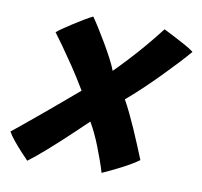

<svg xmlns="http://www.w3.org/2000/svg" viewBox="-92 -655 781 744"><g transform="rotate(10 298.5 -283.5)"><path d="M61.5 13.5Q51.6 3.4 34.7 -14.8Q17.8 -33 1.6 -52.7Q-14.5 -72.4 -22.2 -86.8Q-12.4 -94.2 8.4 -111.4Q29.1 -128.6 56.6 -151.2Q84 -173.9 113.7 -198.8Q143.4 -223.6 171.4 -247.6Q199.5 -271.5 221.8 -290.4Q192.4 -339.8 165.9 -379Q139.5 -418.2 118.4 -447.7Q97.4 -477.1 83.2 -496Q88.4 -501.1 105.1 -512.7Q121.8 -524.2 143 -537.9Q164.2 -551.6 184.4 -563.6Q204.5 -575.5 216.4 -581.1Q226 -568.1 241.9 -543Q257.8 -517.9 275.1 -488.3Q292.4 -458.8 306.6 -431.6Q320.8 -404.4 327.1 -386.9Q356.1 -416.1 384.5 -446.9Q412.9 -477.6 441.1 -510.9Q469.2 -544.2 497.2 -580.5Q516 -571.2 539.2 -559.2Q562.5 -547.2 584.1 -535.2Q605.8 -523.1 618.9 -513.1Q600.9 -491.6 574.2 -463Q547.5 -434.4 516.4 -402.7Q485.2 -371 453.4 -340.9Q421.5 -310.8 392.8 -286.6Q405.9 -263 418.6 -236.7Q431.2 -210.4 443.6 -182.4Q455.9 -154.4 468.2 -124.9Q480.6 -95.4 492.9 -65Q465 -45 424.9 -24.5Q384.8 -4 353.4 9.8Q346.5 -13.2 337.7 -37.9Q328.9 -62.6 319.2 -87.4Q309.6 -112.2 298.6 -135.5Q287.6 -158.8 276 -178.4Q249 -152.5 223.7 -128.5Q198.4 -104.5 175.1 -83.3Q151.8 -62.1 131.2 -43.9Q110.6 -25.6 93.1 -11.2Q75.5 3.2 61.5 13.5Z"/></g></svg>

Font: Grandstander Thin
Style: Italic
Weight: 100
Italic angle: -15°
Designer: Tyler Finck
Foundry: Etcetera Type Co
Version: Version 1.200